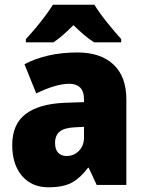

<svg xmlns="http://www.w3.org/2000/svg" viewBox="-20 -786 616 816"><path d="M310 -563Q407 -563 462 -512Q517 -461 517 -363V0H391L357 -73H354Q322 -30 285.5 -10Q249 10 186 10Q115 10 73.5 -38.5Q32 -87 32 -169Q32 -258 88.5 -301Q145 -344 252 -349L337 -352V-362Q337 -398 320.5 -414Q304 -430 275 -430Q245 -430 209 -419Q173 -408 134 -389L84 -513Q129 -537 185.5 -550Q242 -563 310 -563ZM299 -245Q253 -243 233.5 -226.5Q214 -210 214 -179Q214 -150 227.5 -136.5Q241 -123 263 -123Q294 -123 315.5 -145Q337 -167 337 -202V-247ZM381 -766Q402 -732 434.5 -691.5Q467 -651 495 -620V-606H380Q358 -620 337 -638Q316 -656 292 -679Q268 -655 248 -637.5Q228 -620 207 -606H90V-620Q107 -638 129 -664Q151 -690 171.5 -717.5Q192 -745 205 -766Z"/></svg>

Font: Noto Sans Malayalam SemiCondensed Black
Style: Regular
Weight: 900
Width: 4
Designer: Jelle Bosma - Monotype Design Team
Foundry: Monotype Imaging Inc.
Version: Version 2.104; ttfautohint (v1.8.4.7-5d5b)